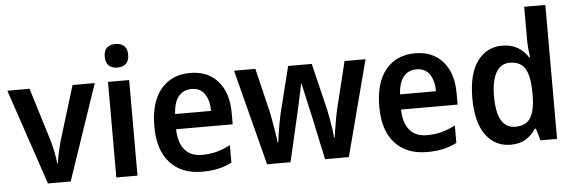

<svg xmlns="http://www.w3.org/2000/svg" viewBox="-49 -917 3244 1085"><g transform="rotate(-5 1573.0 -375.0)"><path d="M184 0 1 -542H127L221 -237Q230 -205 236.5 -171.5Q243 -138 246 -109H250Q253 -134 260 -166.5Q267 -199 276 -232L371 -542H497L313 0Z M633 -752Q662 -752 680.5 -736Q699 -720 699 -685Q699 -650 680.5 -634Q662 -618 633 -618Q603 -618 584.5 -634Q566 -650 566 -685Q566 -721 584.5 -736.5Q603 -752 633 -752ZM692 -542V0H572V-542Z M1038 -552Q1139 -552 1196 -486Q1253 -420 1253 -308V-242H932Q934 -165 968 -125Q1002 -85 1065 -85Q1111 -85 1148.5 -95Q1186 -105 1227 -126V-27Q1190 -8 1150 1Q1110 10 1058 10Q942 10 876.5 -62Q811 -134 811 -267Q811 -406 872 -479Q933 -552 1038 -552ZM1038 -461Q993 -461 965.5 -428.5Q938 -396 934 -328H1138Q1138 -386 1113.5 -423.5Q1089 -461 1038 -461Z M1705 -239Q1701 -255 1695 -282Q1689 -309 1682.5 -339Q1676 -369 1670 -395Q1664 -421 1661 -436H1658Q1655 -420 1649.5 -393.5Q1644 -367 1637.5 -337.5Q1631 -308 1625 -281.5Q1619 -255 1615 -238L1560 0H1427L1287 -543H1408L1468 -294Q1474 -267 1479.5 -234Q1485 -201 1490 -170.5Q1495 -140 1497 -118H1501Q1503 -138 1507.5 -167.5Q1512 -197 1517.5 -227Q1523 -257 1528 -278L1594 -543H1728L1792 -278Q1796 -259 1801.5 -229.5Q1807 -200 1811.5 -170Q1816 -140 1817 -118H1821Q1823 -134 1827.5 -162Q1832 -190 1837.5 -221.5Q1843 -253 1850 -281L1914 -543H2033L1891 0H1756Z M2314 -552Q2415 -552 2472 -486Q2529 -420 2529 -308V-242H2208Q2210 -165 2244 -125Q2278 -85 2341 -85Q2387 -85 2424.5 -95Q2462 -105 2503 -126V-27Q2466 -8 2426 1Q2386 10 2334 10Q2218 10 2152.5 -62Q2087 -134 2087 -267Q2087 -406 2148 -479Q2209 -552 2314 -552ZM2314 -461Q2269 -461 2241.5 -428.5Q2214 -396 2210 -328H2414Q2414 -386 2389.5 -423.5Q2365 -461 2314 -461Z M2808 10Q2720 10 2667.5 -62Q2615 -134 2615 -271Q2615 -408 2667.5 -480Q2720 -552 2808 -552Q2860 -552 2896 -530.5Q2932 -509 2955 -473H2960Q2958 -492 2955 -517.5Q2952 -543 2952 -566V-760H3072V0H2978L2958 -68H2952Q2929 -33 2895 -11.5Q2861 10 2808 10ZM2843 -89Q2904 -89 2929.5 -129.5Q2955 -170 2956 -253V-274Q2956 -362 2931 -407Q2906 -452 2842 -452Q2791 -452 2764.5 -404.5Q2738 -357 2738 -270Q2738 -89 2843 -89Z"/></g></svg>

Font: Noto Sans Malayalam SemiCondensed SemiBold
Style: Regular
Weight: 600
Width: 4
Designer: Jelle Bosma - Monotype Design Team
Foundry: Monotype Imaging Inc.
Version: Version 2.104; ttfautohint (v1.8.4.7-5d5b)